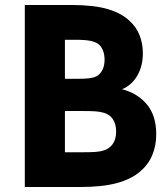

<svg xmlns="http://www.w3.org/2000/svg" viewBox="-20 -751 672 771"><path d="M79.6 -731H266.6Q356.9 -731 412.8 -714.4Q468.8 -697.8 501 -666.5Q527.8 -642.1 540.8 -608.6Q553.7 -575.2 553.7 -537.6Q553.7 -485.8 531.5 -447.5Q509.3 -409.2 470.2 -392.6Q531.7 -377 569.6 -332Q607.4 -287.1 607.4 -211.9Q607.4 -166 591.3 -127.7Q575.2 -89.4 542 -61.5Q506.3 -31.2 448.5 -15.6Q390.6 0 299.8 0H79.6ZM310.5 -139.6Q343.8 -139.6 363 -140.9Q382.3 -142.1 399.2 -147.9Q416 -153.8 427.7 -166.5Q446.3 -187.5 446.3 -222.7Q446.3 -259.8 425.8 -281.7Q414.1 -293 397.7 -297.9Q381.3 -302.7 362.5 -304Q343.8 -305.2 310.5 -305.2H240.7V-139.6ZM293.5 -434.6Q333.5 -434.6 352.1 -439.2Q370.6 -443.8 379.4 -453.6Q399.9 -474.1 399.9 -511.7Q399.9 -545.9 381.8 -567.9Q370.6 -580.1 348.9 -585.7Q327.1 -591.3 282.7 -591.3H240.7V-434.6Z"/></svg>

Font: Glacial Indifference
Style: Bold
Weight: 700
Designer: Alfredo Marco Pradil
Foundry: Alfredo Marco Pradil
Version: Version 1.312